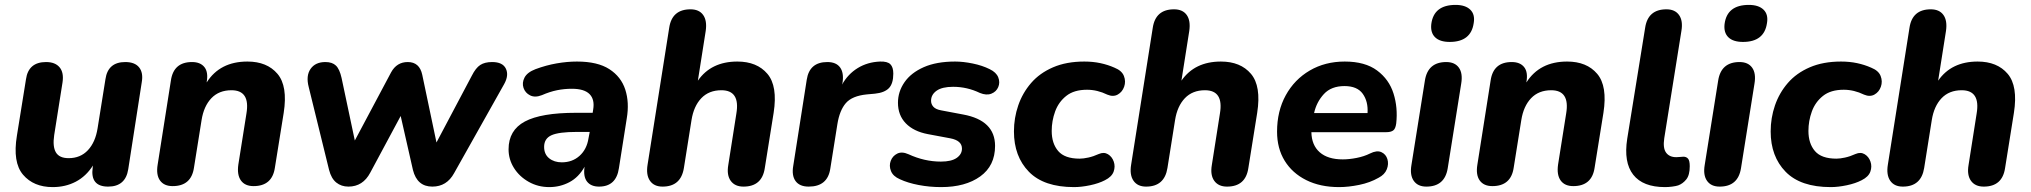

<svg xmlns="http://www.w3.org/2000/svg" viewBox="-20 -752 8281 783"><path d="M195 11Q117 11 74 -39.5Q31 -90 49 -199L86 -429Q96 -499 168 -499Q205 -499 223 -477.5Q241 -456 235 -416L201 -201Q194 -154 208 -130.5Q222 -107 260 -107Q308 -107 338.5 -139.5Q369 -172 378 -229L410 -429Q420 -499 491 -499Q530 -499 547.5 -477Q565 -455 558 -416L503 -62Q492 9 421 9Q347 9 358 -69L359 -77Q331 -33 289 -11Q247 11 195 11Z M684 7Q649 7 632.5 -16Q616 -39 623 -81L677 -424Q688 -499 763 -499Q797 -499 813.5 -478.5Q830 -458 823 -418V-416Q877 -501 989 -501Q1069 -501 1111.5 -451Q1154 -401 1137 -292L1101 -68Q1090 7 1014 7Q979 7 962.5 -16Q946 -39 952 -81L985 -289Q1001 -384 924 -384Q873 -384 842 -351.5Q811 -319 802 -262L771 -68Q760 7 684 7Z M1401 9Q1372 9 1351.5 -7.5Q1331 -24 1322 -59L1239 -397Q1227 -443 1246.5 -471Q1266 -499 1307 -499Q1335 -499 1350 -484.5Q1365 -470 1373 -434L1427 -179L1575 -457Q1598 -499 1643 -499Q1691 -499 1702 -447L1760 -171L1904 -443Q1920 -475 1938.5 -487Q1957 -499 1987 -499Q2030 -499 2043 -472Q2056 -445 2036 -409L1832 -46Q1802 9 1743 9Q1681 9 1664 -59L1614 -279L1490 -48Q1460 9 1401 9Z M2220 11Q2174 11 2136 -10.5Q2098 -32 2076 -67Q2054 -102 2054 -143Q2054 -221 2120.5 -256.5Q2187 -292 2329 -292H2397L2399 -305Q2406 -346 2384.5 -368Q2363 -390 2312 -390Q2281 -390 2251.5 -384Q2222 -378 2190 -364Q2162 -353 2142 -363Q2122 -373 2115 -393.5Q2108 -414 2119 -435.5Q2130 -457 2164 -470Q2207 -486 2250 -493.5Q2293 -501 2333 -501Q2417 -501 2465 -470Q2513 -439 2530 -386.5Q2547 -334 2536 -269L2504 -66Q2493 9 2423 9Q2390 9 2374 -11.5Q2358 -32 2364 -72Q2340 -29 2302 -9Q2264 11 2220 11ZM2271 -90Q2314 -90 2343.5 -116.5Q2373 -143 2380 -188L2385 -214H2332Q2259 -214 2229 -200.5Q2199 -187 2199 -153Q2199 -123 2219.5 -106.5Q2240 -90 2271 -90Z M2682 9Q2647 9 2630.5 -15Q2614 -39 2621 -81L2709 -638Q2720 -714 2796 -714Q2831 -714 2847.5 -691Q2864 -668 2858 -626L2826 -423Q2880 -501 2987 -501Q3067 -501 3109.5 -451Q3152 -401 3135 -292L3099 -67Q3088 9 3012 9Q2977 9 2960 -14.5Q2943 -38 2950 -79L2983 -289Q2999 -384 2922 -384Q2871 -384 2840 -351.5Q2809 -319 2800 -262L2769 -67Q2757 9 2682 9Z M3278 9Q3241 9 3224.5 -13.5Q3208 -36 3215 -76L3270 -427Q3281 -499 3354 -499Q3390 -499 3406 -477Q3422 -455 3416 -415L3414 -407Q3438 -450 3478 -474.5Q3518 -499 3569 -501Q3599 -502 3611 -490Q3623 -478 3623 -452Q3623 -411 3605 -392.5Q3587 -374 3548 -370L3515 -367Q3455 -361 3429.5 -331.5Q3404 -302 3395 -246L3366 -64Q3355 9 3278 9Z M3818 11Q3771 11 3726.5 2.5Q3682 -6 3650 -21Q3622 -33 3613.5 -54.5Q3605 -76 3612.5 -96Q3620 -116 3639 -125.5Q3658 -135 3685 -123Q3750 -93 3817 -93Q3860 -93 3881.5 -108Q3903 -123 3903 -146Q3903 -179 3855 -188L3764 -205Q3706 -216 3674 -249Q3642 -282 3642 -333Q3642 -378 3668.5 -416.5Q3695 -455 3747 -478Q3799 -501 3875 -501Q3908 -501 3947 -493Q3986 -485 4016 -470Q4043 -457 4051 -436.5Q4059 -416 4051 -397Q4043 -378 4023 -370Q4003 -362 3976 -373Q3924 -398 3867 -398Q3822 -398 3799.5 -382Q3777 -366 3777 -341Q3777 -327 3786.5 -316.5Q3796 -306 3818 -302L3908 -285Q4038 -261 4038 -157Q4038 -76 3977.5 -32.5Q3917 11 3818 11Z M4360 11Q4237 11 4176 -51.5Q4115 -114 4115 -216Q4115 -271 4132.5 -322Q4150 -373 4185 -413.5Q4220 -454 4274.5 -477.5Q4329 -501 4402 -501Q4437 -501 4467.5 -494.5Q4498 -488 4525 -476Q4555 -464 4563.5 -442Q4572 -420 4564.5 -398.5Q4557 -377 4538.5 -366.5Q4520 -356 4496 -366Q4455 -386 4413 -386Q4360 -386 4328.5 -361Q4297 -336 4283 -297.5Q4269 -259 4269 -218Q4269 -167 4295.5 -136Q4322 -105 4383 -105Q4398 -105 4418.5 -109.5Q4439 -114 4461 -124Q4482 -133 4498.5 -123Q4515 -113 4522 -93Q4529 -73 4521.5 -52Q4514 -31 4486 -17Q4461 -4 4425.5 3.5Q4390 11 4360 11Z M4654 9Q4619 9 4602.5 -15Q4586 -39 4593 -81L4681 -638Q4692 -714 4768 -714Q4803 -714 4819.5 -691Q4836 -668 4830 -626L4798 -423Q4852 -501 4959 -501Q5039 -501 5081.5 -451Q5124 -401 5107 -292L5071 -67Q5060 9 4984 9Q4949 9 4932 -14.5Q4915 -38 4922 -79L4955 -289Q4971 -384 4894 -384Q4843 -384 4812 -351.5Q4781 -319 4772 -262L4741 -67Q4729 9 4654 9Z M5441 11Q5364 11 5307 -17.5Q5250 -46 5219 -96.5Q5188 -147 5188 -215Q5188 -299 5223.5 -363.5Q5259 -428 5321.5 -464.5Q5384 -501 5464 -501Q5547 -501 5596 -464.5Q5645 -428 5663 -370.5Q5681 -313 5674 -249Q5671 -226 5661 -219.5Q5651 -213 5634 -213H5328Q5329 -160 5362 -131Q5395 -102 5456 -102Q5482 -102 5512.5 -108Q5543 -114 5567 -126Q5595 -140 5613.5 -131.5Q5632 -123 5638 -103Q5644 -83 5635.5 -61.5Q5627 -40 5602 -27Q5567 -7 5523 2Q5479 11 5441 11ZM5463 -401Q5409 -401 5379 -368.5Q5349 -336 5339 -291H5557Q5560 -338 5537.5 -369.5Q5515 -401 5463 -401Z M5892 -581Q5852 -581 5832.5 -600Q5813 -619 5817 -654Q5827 -732 5916 -732Q5956 -732 5976 -712.5Q5996 -693 5990 -658Q5979 -581 5892 -581ZM5797 9Q5762 9 5745.5 -14.5Q5729 -38 5736 -79L5791 -424Q5803 -499 5878 -499Q5913 -499 5929.5 -476Q5946 -453 5939 -411L5884 -66Q5872 9 5797 9Z M6066 7Q6031 7 6014.5 -16Q5998 -39 6005 -81L6059 -424Q6070 -499 6145 -499Q6179 -499 6195.5 -478.5Q6212 -458 6205 -418V-416Q6259 -501 6371 -501Q6451 -501 6493.5 -451Q6536 -401 6519 -292L6483 -68Q6472 7 6396 7Q6361 7 6344.5 -16Q6328 -39 6334 -81L6367 -289Q6383 -384 6306 -384Q6255 -384 6224 -351.5Q6193 -319 6184 -262L6153 -68Q6142 7 6066 7Z M6770 11Q6680 11 6640.5 -39.5Q6601 -90 6616 -186L6689 -638Q6700 -714 6776 -714Q6811 -714 6827.5 -690.5Q6844 -667 6837 -626L6767 -188Q6761 -148 6774.5 -129.5Q6788 -111 6816 -111Q6826 -111 6832.5 -112Q6839 -113 6845 -113Q6857 -113 6864 -105Q6871 -97 6871 -74Q6871 -38 6857 -20.5Q6843 -3 6824 4Q6815 7 6799.5 9Q6784 11 6770 11Z M7088 -581Q7048 -581 7028.5 -600Q7009 -619 7013 -654Q7023 -732 7112 -732Q7152 -732 7172 -712.5Q7192 -693 7186 -658Q7175 -581 7088 -581ZM6993 9Q6958 9 6941.5 -14.5Q6925 -38 6932 -79L6987 -424Q6999 -499 7074 -499Q7109 -499 7125.5 -476Q7142 -453 7135 -411L7080 -66Q7068 9 6993 9Z M7446 11Q7323 11 7262 -51.5Q7201 -114 7201 -216Q7201 -271 7218.5 -322Q7236 -373 7271 -413.5Q7306 -454 7360.5 -477.5Q7415 -501 7488 -501Q7523 -501 7553.5 -494.5Q7584 -488 7611 -476Q7641 -464 7649.5 -442Q7658 -420 7650.5 -398.5Q7643 -377 7624.5 -366.5Q7606 -356 7582 -366Q7541 -386 7499 -386Q7446 -386 7414.5 -361Q7383 -336 7369 -297.5Q7355 -259 7355 -218Q7355 -167 7381.5 -136Q7408 -105 7469 -105Q7484 -105 7504.5 -109.5Q7525 -114 7547 -124Q7568 -133 7584.5 -123Q7601 -113 7608 -93Q7615 -73 7607.5 -52Q7600 -31 7572 -17Q7547 -4 7511.5 3.5Q7476 11 7446 11Z M7740 9Q7705 9 7688.5 -15Q7672 -39 7679 -81L7767 -638Q7778 -714 7854 -714Q7889 -714 7905.5 -691Q7922 -668 7916 -626L7884 -423Q7938 -501 8045 -501Q8125 -501 8167.5 -451Q8210 -401 8193 -292L8157 -67Q8146 9 8070 9Q8035 9 8018 -14.5Q8001 -38 8008 -79L8041 -289Q8057 -384 7980 -384Q7929 -384 7898 -351.5Q7867 -319 7858 -262L7827 -67Q7815 9 7740 9Z"/></svg>

Font: Nunito ExtraBold
Style: Italic
Weight: 800
Italic angle: -9°
Designer: Vernon Adams
Foundry: Vernon Adams
Version: Version 3.601; ttfautohint (v1.8.2.53-6de2)